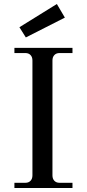

<svg xmlns="http://www.w3.org/2000/svg" viewBox="-20 -939 434 959"><path d="M52 0V-26H107Q123 -26 132.5 -36Q142 -46 142 -63V-637Q142 -654 132.5 -664Q123 -674 107 -674H52V-700H342V-674H277Q261 -674 251.5 -664Q242 -654 242 -637V-63Q242 -46 251.5 -36Q261 -26 277 -26H342V0ZM264 -919 304 -851 109 -752 77 -803Z"/></svg>

Font: Bentinck
Style: Regular
Weight: 400
Designer: Jörg Drees
Foundry: Jörg Drees
Version: Version 1.000; ttfautohint (v1.8.4.7-5d5b)